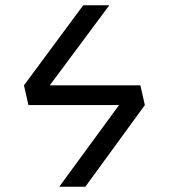

<svg xmlns="http://www.w3.org/2000/svg" viewBox="-20 -709 640 729"><path d="M304 0H205L432 -310H88L71 -385L296 -689H395L169 -385H513L530 -310Z"/></svg>

Font: FiraDG Mono
Style: Regular
Weight: 400
Designer: Carrois Corporate & Edenspiekermann AG
Foundry: Carrois Corporate GbR & Edenspiekermann AG
Version: Version 3.206